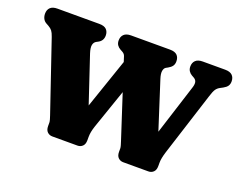

<svg xmlns="http://www.w3.org/2000/svg" viewBox="-111 -902 1373 1103"><g transform="rotate(20 576.0 -350.0)"><path d="M534 -549 639.5 -535 502 -137Q495 -116 492 -99.8Q489 -83.5 489 -69V-48Q489 -24 476.5 -12Q464 0 446 0H292Q274 0 261.5 -12Q249 -24 249 -48V-69Q249 -75 245.8 -86.8Q242.5 -98.5 238.5 -110L93.5 -536Q85.5 -559.5 77.2 -570.2Q69 -581 53 -590L38.5 -598Q25 -605.5 18.2 -619Q11.5 -632.5 11.5 -649Q11.5 -672.5 25.5 -686.2Q39.5 -700 69 -700H325Q355 -700 368.8 -686.2Q382.5 -672.5 382.5 -649Q382.5 -616.5 353 -601.5L343.5 -596.5Q329.5 -589 326 -571.5Q322.5 -554 332.5 -523L461 -138.5L370 -71ZM899.5 -649Q899.5 -672.5 913.8 -686.2Q928 -700 957 -700H1094.5Q1124 -700 1138 -686.2Q1152 -672.5 1152 -649Q1152 -632 1144.2 -620.8Q1136.5 -609.5 1119 -600L1103 -591.5Q1087.5 -583.5 1078.5 -570.5Q1069.5 -557.5 1059.5 -525L935.5 -137Q929 -116 925.8 -99.8Q922.5 -83.5 922.5 -69V-48Q922.5 -24 910 -12Q897.5 0 879.5 0H725.5Q707.5 0 695 -12Q682.5 -24 682.5 -48V-69Q682.5 -75 679.2 -86.8Q676 -98.5 672 -110L533.5 -536Q525.5 -561.5 521.2 -574.5Q517 -587.5 503.5 -595L489 -603Q476.5 -610 469 -621.2Q461.5 -632.5 461.5 -649Q461.5 -672.5 475.8 -686.2Q490 -700 519 -700H757Q787 -700 800.8 -686.2Q814.5 -672.5 814.5 -649Q814.5 -631 806.2 -619.8Q798 -608.5 781.5 -599.5L770.5 -593.5Q759.5 -587.5 756.2 -570Q753 -552.5 762.5 -523L886 -138.5L803.5 -71L952.5 -539Q959.5 -560 956.8 -574Q954 -588 938.5 -596.5L926 -603.5Q914 -610.5 906.8 -621.8Q899.5 -633 899.5 -649Z"/></g></svg>

Font: Fraunces SuperSoft
Style: Regular
Weight: 900
Version: Version 1.000;[b76b70a41]